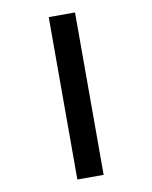

<svg xmlns="http://www.w3.org/2000/svg" viewBox="-89 -718 740 935"><g transform="rotate(-10 281.5 -250.5)"><path d="M217 151H347V-652H217Z"/></g></svg>

Font: Inconsolata SemiExpanded Black
Style: Regular
Weight: 900
Width: 6
Monospace: yes
Designer: Raph Levien, Cyreal, Brenton Simpson
Foundry: Raph Levien, Cyreal, Google
Version: Version 3.100